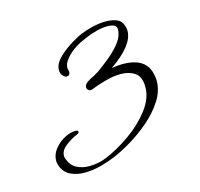

<svg xmlns="http://www.w3.org/2000/svg" viewBox="-70 -830 588 565"><g transform="rotate(-15 223.5 -548.0)"><path d="M122 -341Q99 -341 80 -350Q61 -359 53 -381Q50 -389 50 -396Q50 -414 61 -429Q72 -444 88 -454Q104 -464 118 -466Q120 -466 122 -466.5Q124 -467 125 -467Q136 -467 136 -462Q136 -457 126 -454Q110 -447 93 -434Q76 -421 76 -404Q76 -401 78 -395Q86 -373 103 -364.5Q120 -356 140 -356Q170 -356 195 -367Q231 -382 269.5 -409Q308 -436 334 -470Q360 -504 360 -538Q360 -570 342.5 -582Q325 -594 300 -594Q276 -594 250 -586.5Q224 -579 207 -572L203 -571Q196 -571 192 -578L191 -582Q191 -590 200 -597Q210 -604 220 -608L237 -618Q251 -628 270.5 -643.5Q290 -659 306 -677.5Q322 -696 325 -714Q326 -718 326 -723Q326 -740 298 -740Q269 -740 231 -724Q191 -708 169.5 -685Q148 -662 154 -645Q155 -643 155 -640Q155 -628 144 -628Q140 -628 133.5 -634Q127 -640 127 -652Q127 -671 146 -689.5Q165 -708 188.5 -722Q212 -736 224 -740Q236 -745 256.5 -750Q277 -755 297 -755Q315 -755 329.5 -749.5Q344 -744 349 -728Q352 -721 352 -712Q352 -668 279 -618Q299 -621 313 -621Q377 -621 392 -577Q397 -560 397 -548Q397 -517 378.5 -488Q360 -459 331 -434Q302 -409 271 -390.5Q240 -372 215 -362Q199 -355 173.5 -348Q148 -341 122 -341Z"/></g></svg>

Font: Inspiration
Style: Regular
Weight: 400
Designer: Robert E. Leuschke
Foundry: Robert E. Leuschke
Version: Version 2.010; ttfautohint (v1.8.3)